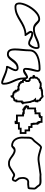

<svg xmlns="http://www.w3.org/2000/svg" viewBox="1175 -1920 732 3122"><g transform="rotate(-90 1541.0 -359.0)"><path d="M21 -186C10 -138 57 -115 78 -78C113 -31 204 -59 264 -51C331 -61 397 -68 477 -81C557 -94 627 -61 702 -42C738 -42 768 -92 789 -117C805 -137 819 -158 843 -177C892 -215 876 -283 879 -339C888 -439 842 -544 732 -543C699 -543 684 -501 654 -501C626 -501 576 -536 555 -552C525 -575 485 -598 444 -594C380 -598 344 -557 297 -531C279 -522 259 -503 243 -513C161 -563 151 -504 144 -468L186 -411C186 -411 191 -384 192 -381C201 -336 184 -271 129 -282C99 -286 75 -276 48 -276C15 -276 25 -203 21 -186ZM50 -179C55 -202 51 -230 55 -246C88 -248 105 -254 124 -252C135 -250 145 -250 155 -252C223 -264 229 -345 221 -387V-389V-390C219 -397 215 -416 215 -416L214 -423L176 -475C178 -486 181 -493 184 -498C185 -500 184 -514 227 -487C267 -462 306 -502 311 -504C367 -535 392 -567 442 -564H445H447C475 -567 509 -550 537 -528C558 -512 609 -471 654 -471C713 -471 725 -513 732 -513H745C820 -507 857 -430 849 -341C845 -273 856 -226 824 -201C796 -179 780 -154 766 -136C742 -107 719 -76 705 -72C635 -90 561 -125 472 -111C395 -98 330 -91 264 -81C186 -89 123 -72 103 -95C72 -148 44 -153 50 -179Z M924 -295H967V-236H1022V-197H1070V-180H1073V-160H1076V-118H1074V-103H1084V-93H1094V-73H1104V-63H1105V-34H1214V-53V-58H1221V-59H1228V-63H1240V-69H1253V-66H1274V-133H1312V-139H1354V-254H1383V-275H1385V-281H1388V-290H1393V-306H1387V-309H1383V-322H1373V-332H1363V-342H1343V-352H1333V-362H1318V-359H1302V-353H1296V-356H1289V-353H1284V-356H1278V-359H1276V-363H1256V-366H1238V-465H1138V-487H1102V-485H1085V-433H995V-404H924ZM1254 -323H1303V-322H1313V-312H1333V-302H1343V-292H1353V-284H1324V-169H1282V-163H1244V-99H1210V-93H1198V-89H1191V-88H1184V-64H1135V-93H1134V-103H1124V-123H1114V-133H1106V-190H1103V-210H1100V-227H1052V-266H997V-325H954V-374H1025V-403H1115V-435H1208V-336H1226V-333H1246V-329H1248V-326H1254Z M1407 -342H1415V-337L1431 -218H1435L1445 -186V-176L1451 -169H1445L1451 -158L1441 -150L1437 -103H1451V-88L1467 -58H1481L1516 -28V-22H1521L1545 -13V-20L1558 -25H1567L1647 -28V-36L1685 -43V-52L1705 -48H1756V-52L1780 -60V-67L1823 -82V-91L1853 -121V-145L1869 -160H1883V-182L1869 -198H1853V-228L1823 -258H1804L1799 -264V-292L1815 -307L1829 -330H1815V-344L1799 -368H1785V-392L1769 -398V-408L1755 -414V-422L1726 -430H1715L1702 -442L1661 -438V-446L1643 -450V-478L1635 -482H1629V-493L1619 -504H1613V-508L1589 -523H1565L1551 -538V-553H1528L1513 -538V-523L1483 -508H1468L1453 -493V-474H1447L1438 -469L1437 -385H1431L1421 -379V-368H1415L1407 -364ZM1445 -338H1451V-355H1467L1468 -444H1483V-478H1490L1542 -504L1543 -503L1552 -493H1580L1583 -491V-474H1599V-452H1613V-426L1631 -422V-405L1692 -411L1703 -400H1722L1725 -399V-394L1739 -388V-377L1755 -371V-338H1783L1785 -335V-320L1769 -305V-253L1790 -228H1811L1823 -216V-168H1834C1833 -167 1833 -168 1832 -167L1823 -158V-133L1793 -103C1785 -100 1778 -98 1770 -95L1750 -88V-82L1739 -78H1708L1655 -89V-68L1617 -61V-57L1566 -55H1552L1537 -49L1492 -88H1485L1481 -96V-133H1470V-135L1475 -139H1516L1475 -187V-191L1457 -247Z M1725 -663C1725 -532 1812 -470 1812 -339C1812 -168 1968 -371 1968 -309C1968 -214 1885 -66 1980 -66C2122 -66 2298 -101 2298 -243C2298 -390 2367 -612 2220 -612C2112 -612 2100 -453 1992 -453C1924 -453 2081 -627 2013 -627C1900 -627 1725 -776 1725 -663ZM1755 -663C1755 -670 1755 -674 1756 -675C1784 -679 1900 -608 1997 -598C1985 -566 1945 -513 1945 -469C1945 -445 1966 -423 1992 -423C2133 -423 2145 -582 2220 -582C2323 -582 2268 -419 2268 -243C2268 -134 2126 -96 1980 -96C1931 -96 1998 -171 1998 -309C1998 -321 1991 -347 1966 -351C1916 -359 1864 -300 1848 -299C1846 -302 1842 -314 1842 -339C1842 -486 1755 -548 1755 -663Z M2342 -81C2458 -81 2514 -159 2630 -159C2702 -159 2720 -72 2792 -72C2972 -72 3170 -489 2990 -489C2798 -489 2717 -324 2525 -324C2481 -324 2602 -216 2558 -216C2492 -216 2462 -267 2396 -267C2320 -267 2266 -81 2342 -81ZM2342 -111H2339C2339 -111 2335 -117 2335 -130C2335 -180 2376 -237 2396 -237C2444 -237 2474 -186 2558 -186C2564 -186 2572 -187 2581 -192C2633 -225 2563 -292 2560 -296C2750 -315 2826 -459 2990 -459C3021 -459 3031 -447 3031 -410C3031 -300 2895 -102 2792 -102C2748 -102 2730 -189 2630 -189C2498 -189 2442 -111 2342 -111Z"/></g></svg>

Font: Camosport
Style: Oln
Weight: 400
Version: Version 001.000